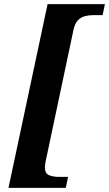

<svg xmlns="http://www.w3.org/2000/svg" viewBox="-20 -780 527 928"><path d="M21 128 210 -760H487L476 -707H433Q411 -707 391 -702Q371 -697 356.5 -682Q342 -667 335 -635L200 3Q199 10 198 16.5Q197 23 197 28Q197 59 217.5 67Q238 75 266 75H309L298 128Z"/></svg>

Font: Noto Serif
Style: Italic
Weight: 400
Italic angle: -12°
Designer: Monotype Design Team
Foundry: Monotype Imaging Inc.
Version: Version 2.013